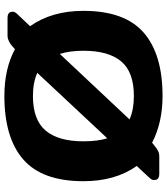

<svg xmlns="http://www.w3.org/2000/svg" viewBox="38 -793 770 886"><g transform="rotate(-90 423.0 -350.0)"><path d="M783.2 -700.2Q812 -700.2 812 -676.8Q812 -666 799.8 -653.8L745.1 -596.2Q815.9 -496.1 815.9 -350.1Q815.9 -160.2 716.1 -72.5Q616.2 15.1 422.9 15.1Q300.8 15.1 207 -33.2Q205.1 -30.8 200.2 -26.9L191.9 -21Q185.5 -14.6 174.8 -8.8L166 -3.9Q156.2 0 145 0H63Q40 0 36.1 -16.1Q35.2 -19 35.2 -26.6Q35.2 -34.2 45.9 -45.9L100.1 -104Q29.8 -203.1 29.8 -350.1Q29.8 -540 129.9 -627.4Q230 -714.8 422.9 -714.8Q548.8 -714.8 639.2 -666Q673.3 -700.2 701.2 -700.2ZM213.9 -350.1Q213.9 -283.2 228 -240.2L529.8 -563Q484.9 -583 422.9 -583Q313 -583 263.4 -524.4Q213.9 -465.8 213.9 -350.1ZM314.9 -137.2Q359.9 -117.2 422.9 -117.2Q533.2 -117.2 582.5 -175.5Q631.8 -233.9 631.8 -350.1Q631.8 -412.1 617.2 -459Z"/></g></svg>

Font: Days One
Style: Regular
Weight: 400
Designer: Alexander Kalachev, Alexey Maslov, Jovanny Lemonad
Foundry: Alexander Kalachev, Alexey Maslov, Jovanny Lemonad
Version: Version 1.002